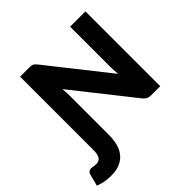

<svg xmlns="http://www.w3.org/2000/svg" viewBox="-315 -926 1322 1322"><g transform="rotate(-45 346.0 -265.0)"><path d="M70.5 -728.5H159.5Q170.5 -728.5 178 -727.5Q185.5 -726.5 191.5 -723.8Q197.5 -721 203 -716Q208.5 -711 215.5 -702.5L561.5 -265Q559.5 -286 558.5 -305.8Q557.5 -325.5 557.5 -343V-728.5H706.5V0H618.5Q599 0 585.8 -6.2Q572.5 -12.5 559.5 -28L216 -462Q217.5 -443 218.5 -424.8Q219.5 -406.5 219.5 -390.5V-13.5Q219.5 32 209.8 70.5Q200 109 178 137.2Q156 165.5 120.2 181.5Q84.5 197.5 32.5 197.5Q13 197.5 -3 196Q-19 194.5 -33 191.8Q-47 189 -60 185Q-73 181 -86.5 176L-64.5 91.5Q-61.5 80.5 -56.2 74.2Q-51 68 -44.5 65.5Q-38 63 -30.8 63Q-23.5 63 -16 64.5Q-10.5 65.5 -2 66.8Q6.5 68 15.5 68Q45.5 68 58 47.5Q70.5 27 70.5 -13.5Z"/></g></svg>

Font: Lato Black
Style: Regular
Weight: 900
Designer: Lukasz Dziedzic
Foundry: tyPoland Lukasz Dziedzic
Version: Version 2.007; 2014-02-27